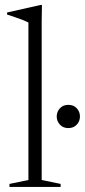

<svg xmlns="http://www.w3.org/2000/svg" viewBox="-20 -740 336 760"><path d="M145 -27.5 220 -12V0H17.5V-12L92.5 -27.5V-651Q86 -654.5 73.8 -659.5Q61.5 -664.5 44.5 -670.2Q27.5 -676 8 -682.5V-690.5L141 -720.5H146L145 -655ZM250.5 -233Q229.5 -233 217 -246.8Q204.5 -260.5 204.5 -279Q204.5 -297.5 217 -311.2Q229.5 -325 250.5 -325Q271.5 -325 284 -311.2Q296.5 -297.5 296.5 -279Q296.5 -260.5 284 -246.8Q271.5 -233 250.5 -233Z"/></svg>

Font: Newsreader 36pt Light
Style: Regular
Weight: 300
Designer: Hugues Gentile
Foundry: Production Type
Version: Version 1.003